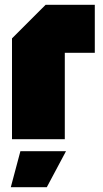

<svg xmlns="http://www.w3.org/2000/svg" viewBox="-20 -580 430 800"><path d="M30 0V-420L170 -560H375V-360H250V0ZM25 200 65 50H255L175 200Z"/></svg>

Font: Tektur Condensed Black
Style: Regular
Weight: 900
Width: 3
Designer: Adam Jagosz
Foundry: Adam Jagosz
Version: Version 1.005;gftools[0.9.30]